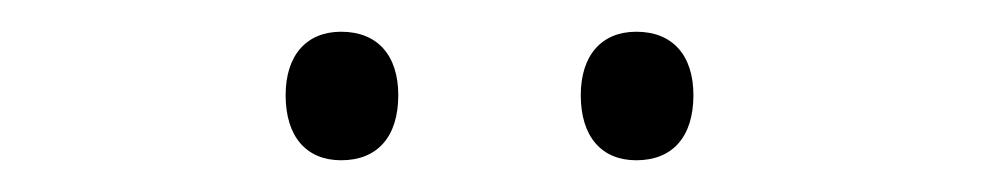

<svg xmlns="http://www.w3.org/2000/svg" viewBox="-20 -740 618 121"><path d="M160 -680C160 -654 173 -639 195 -639C218 -639 231 -654 231 -680C231 -705 218 -720 195 -720C173 -720 160 -705 160 -680ZM346 -680C346 -654 359 -639 381 -639C404 -639 417 -654 417 -680C417 -705 404 -720 381 -720C359 -720 346 -705 346 -680Z"/></svg>

Font: Noto Sans Myanmar UI Light
Style: Regular
Weight: 300
Designer: Monotype Design Team
Foundry: Monotype Imaging Inc.
Version: Version 2.103